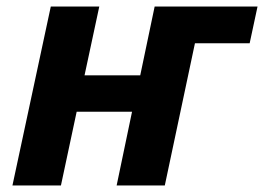

<svg xmlns="http://www.w3.org/2000/svg" viewBox="-20 -566 806 586"><path d="M18 0 135 -546H283L238 -336H408L452 -546H766L742 -434H575L483 0H336L383 -225H214L166 0Z"/></svg>

Font: BC Sans
Style: Bold Italic
Weight: 700
Italic angle: -12°
Designer: Monotype Design Team
Province of B.C.
Foundry: Monotype Imaging Inc.
Version: Version 2.000;GOOG;noto-source:20170915:90ef993387c0